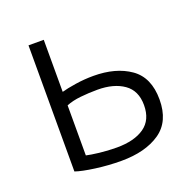

<svg xmlns="http://www.w3.org/2000/svg" viewBox="-100 -613 711 721"><g transform="rotate(-20 255.0 -252.5)"><path d="M267 11Q216 11 164.5 4Q113 -3 87 -12V-516H148V-308Q169 -314 204.5 -319.5Q240 -325 276 -325Q366 -325 423 -285Q480 -245 480 -157Q480 -69 421.5 -29Q363 11 267 11ZM268 -42Q338 -42 378 -70Q418 -98 418 -157Q418 -215 378 -243Q338 -271 273 -271Q239 -271 205.5 -267.5Q172 -264 148 -254V-54Q165 -50 198.5 -46Q232 -42 268 -42Z"/></g></svg>

Font: Ubuntu Sans Light
Style: Regular
Weight: 300
Designer: Dalton Maag Ltd
Foundry: Dalton Maag Ltd
Version: Version 1.006; ttfautohint (v1.8.4.7-5d5b)